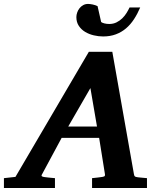

<svg xmlns="http://www.w3.org/2000/svg" viewBox="-73 -948 808 968"><path d="M382.8 -503.9 271 -310.1H416ZM391.1 0V-49.8Q398.9 -50.8 407 -51.5Q415 -52.2 421.9 -53.2Q429.7 -54.2 437 -55.2Q446.8 -56.2 452.1 -58.6Q457.5 -61 456.1 -69.8L426.8 -252.9H237.8L139.2 -69.8Q134.3 -62.5 138.2 -59.3Q142.1 -56.2 151.9 -55.2Q159.7 -54.2 168.5 -53.2Q175.8 -52.2 185.1 -51.5Q194.3 -50.8 204.1 -49.8V0H-53.2V-49.8L4.9 -56.2L375 -687H493.2L602.1 -70.8Q603.5 -61 607.2 -58.3Q610.8 -55.7 622.1 -54.2Q628.9 -53.7 636.7 -52.7Q643.6 -51.8 651.6 -51.3Q659.7 -50.8 668 -49.8V0ZM633.8 -910.2Q620.1 -877.9 602.5 -851.1Q585 -824.2 562.3 -804.9Q539.6 -785.6 511 -774.9Q482.4 -764.2 446.8 -764.2Q423.8 -764.2 399.9 -769.8Q376 -775.4 356.4 -787.1Q336.9 -798.8 324.5 -817.4Q312 -835.9 312 -861.8Q312 -873 316.2 -885Q320.3 -897 327.9 -906.5Q335.4 -916 346.4 -922.1Q357.4 -928.2 371.1 -928.2Q374.5 -928.2 381.1 -927.5Q387.7 -926.8 394.5 -925.3Q401.4 -923.8 408 -921.6Q414.6 -919.4 418.9 -917L437 -836.9Q442.9 -832.5 454.1 -829.8Q465.3 -827.1 478 -827.1Q498 -827.1 514.4 -835.2Q530.8 -843.3 543.5 -855.7Q556.2 -868.2 565.2 -882.8Q574.2 -897.5 580.1 -910.2Z"/></svg>

Font: Charis SIL
Style: Bold Italic
Weight: 700
Italic angle: -11°
Foundry: SIL International
Version: Version 4.112